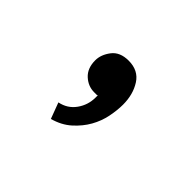

<svg xmlns="http://www.w3.org/2000/svg" viewBox="-56 -174 361 361"><g transform="rotate(45 124.5 6.5)"><path d="M172 -18Q172 -3 168.5 14.5Q165 32 156 48Q147 64 132 77.5Q117 91 95 97L83 65Q103 61 114.5 45Q126 29 126 9V3Q125 4 124 4H117Q101 4 88.5 -7.5Q76 -19 76 -40Q76 -55 87 -69.5Q98 -84 121 -84Q147 -84 159.5 -64.5Q172 -45 172 -18Z"/></g></svg>

Font: Post Grotesk Light
Style: Light
Weight: 300
Version: Version 1.0